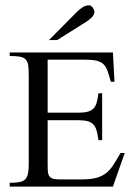

<svg xmlns="http://www.w3.org/2000/svg" viewBox="-20 -694 500 714"><path d="M399.9 0H16.1V-14.2Q39.6 -14.2 53.5 -17.1Q67.4 -20 74.7 -28.1Q82 -36.1 84.5 -50.5Q86.9 -64.9 86.9 -87.9V-413.1Q86.9 -436.5 85 -450.7Q83 -464.8 75.7 -472.7Q68.4 -480.5 54.2 -483.2Q40 -485.8 16.1 -485.8V-499H399.9L405.8 -390.1H392.1Q385.7 -414.1 380.1 -429.9Q374.5 -445.8 365 -455.1Q355.5 -464.4 339.1 -468.3Q322.8 -472.2 294.9 -472.2H157.2V-274.9H267.1Q290 -274.9 304 -278.1Q317.9 -281.2 326.4 -289.3Q335 -297.4 339.1 -311.3Q343.3 -325.2 346.2 -347.2H359.9V-172.9H346.2Q343.3 -194.8 339.1 -209Q335 -223.1 326.7 -231.7Q318.4 -240.2 304.4 -243.7Q290.5 -247.1 267.1 -247.1H157.2V-83Q157.2 -69.3 157.7 -58.8Q158.2 -48.3 161.9 -41.3Q165.5 -34.2 174.3 -30.5Q183.1 -26.9 199.2 -26.9H283.2Q315.9 -26.9 336.9 -32.2Q357.9 -37.6 373.3 -49.3Q388.7 -61 400.9 -79.8Q413.1 -98.6 428.2 -125H443.8ZM331.1 -649.9Q331.1 -644 328.1 -638.7Q325.2 -633.3 320.6 -628.7Q315.9 -624 310.8 -620.1Q305.7 -616.2 301.3 -613.3L192.4 -544.9H162.1L266.1 -649.9Q275.4 -659.2 286.9 -666.7Q298.3 -674.3 312 -674.3Q315.4 -674.3 318.8 -671.9Q322.3 -669.4 325 -665.8Q327.6 -662.1 329.3 -657.7Q331.1 -653.3 331.1 -649.9Z"/></svg>

Font: Scheherazade Urdu
Style: Regular
Weight: 400
Designer: SIL International
Foundry: SIL International
Version: Version 1.005 (build 117/117)